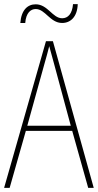

<svg xmlns="http://www.w3.org/2000/svg" viewBox="-20 -916 477 936"><path d="M79 -804H103C107 -854 130 -872 154 -872C201 -872 224 -804 283 -804C324 -804 357 -834 359 -896H336C332 -848 311 -827 283 -827C236 -827 213 -895 154 -895C115 -895 84 -868 79 -804ZM410 0H437L238 -715H204L0 0H27L106 -278H332ZM243 -607 325 -303H113L197 -606C206 -638 213 -662 220 -691C228 -660 235 -637 243 -607Z"/></svg>

Font: Noto Sans Hebrew Condensed Thin
Style: Regular
Weight: 100
Width: 3
Designer: Monotype Design Team
Foundry: Monotype Imaging Inc.
Version: Version 2.004